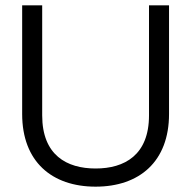

<svg xmlns="http://www.w3.org/2000/svg" viewBox="-20 -690 716 719"><path d="M63 -670V-263C63 -85 174 9 338 9C502 9 613 -85 613 -263V-670H538V-258C538 -109 446 -59 338 -59C230 -59 138 -109 138 -258V-670Z"/></svg>

Font: LT Wave Alt Light
Style: Regular
Weight: 300
Designer: Daniel Lyons
Version: Version 2.5 (Glyphs App)